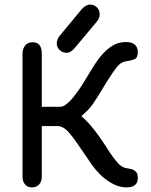

<svg xmlns="http://www.w3.org/2000/svg" viewBox="-20 -803 656 836"><path d="M270 -573C281.5 -573 293.5 -580 305.5 -594C305.5 -594 401.5 -709 401.5 -709C401.5 -709 401.5 -709 401.5 -709C410 -719 414 -729.5 414 -741C414 -741 414 -741 414 -741C414 -753 410 -763 402 -771C393.5 -779 383.5 -783 372 -783C372 -783 372 -783 372 -783C359.5 -783 347.5 -776 335 -762C335 -762 239 -646 239 -646C239 -646 239 -646 239 -646C236 -642.5 233.5 -638 231 -632C228.5 -625.5 227 -619.5 227 -614C227 -614 227 -614 227 -614C227 -602.5 231.5 -593 240 -585C248.5 -577 258.5 -573 270 -573C270 -573 270 -573 270 -573ZM119 13C132 13 142.5 8.5 150.5 0C158 -8.5 162 -19.5 162 -33C162 -33 162 -254 162 -254C162 -254 232 -254 232 -254C232 -254 232 -254 232 -254C246 -254 260.5 -246.5 275 -231.5C289.5 -216.5 306.5 -193.5 327 -163C327 -163 327 -163 327 -163C336 -149.5 346 -135 357 -119.5C367.5 -103.5 375.5 -91.5 381 -84C381 -84 381 -84 381 -84C405 -51.5 430 -27.5 456 -11.5C481.5 5 506.5 13 531 13C531 13 531 13 531 13C563.5 13 580 -0.5 580 -28C580 -28 580 -28 580 -28C580 -41.5 577 -51 570.5 -56.5C564 -62 557 -66 549 -67.5C540.5 -69 534 -70 529 -71C529 -71 529 -71 529 -71C515.5 -73.5 503.5 -81.5 492.5 -94C481 -106.5 466.5 -126 449 -153C449 -153 449 -153 449 -153C438.5 -169.5 427.5 -186.5 415 -204.5C402.5 -222.5 388.5 -240.5 373 -259C357 -277 338.5 -294.5 318 -311C318 -311 320 -285 320 -285C320 -285 320 -285 320 -285C336.5 -299 350 -311 359.5 -320.5C369 -330 377 -339.5 384 -349.5C391 -359.5 399 -372 408.5 -387C417.5 -402 429.5 -422 445 -447C445 -447 445 -447 445 -447C463 -476 478 -497.5 489.5 -512C501 -526 513.5 -534 528 -536C528 -536 528 -536 528 -536C543 -538 555.5 -541 565.5 -545C575 -549 580 -559 580 -575C580 -575 580 -575 580 -575C580 -605 562.5 -620 528 -620C528 -620 528 -620 528 -620C507.5 -620 489 -615 472.5 -605.5C455.5 -595.5 440.5 -583 427.5 -568.5C414 -553.5 402.5 -538 392.5 -522.5C382.5 -506.5 374 -492.5 367 -481C367 -481 367 -481 367 -481C346 -445.5 328 -417.5 312.5 -397C297 -376 284 -361 272.5 -352C261 -342.5 251 -338 242 -338C242 -338 162 -338 162 -338C162 -338 162 -570 162 -570C162 -570 162 -570 162 -570C162 -602.5 148.5 -619 122 -619C122 -619 122 -619 122 -619C108 -619 97 -614.5 89.5 -605C82 -595.5 78 -583.5 78 -570C78 -570 78 -33 78 -33C78 -33 78 -33 78 -33C78 -19 82 -8 89.5 0.5C97 9 106.5 13 119 13C119 13 119 13 119 13Z"/></svg>

Font: Jura-Fortis-Bold
Style: Bold
Weight: 500
Designer: Daniel Johnson, Alexei Vanyashin, Mirko Velimirovic
Foundry: Daniel Johnson
Version: ""